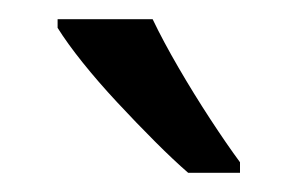

<svg xmlns="http://www.w3.org/2000/svg" viewBox="-20 -786 310 200"><path d="M139 -766Q150 -743 166 -715.5Q182 -688 199 -662Q216 -636 230 -617V-606H176Q161 -619 141.5 -638.5Q122 -658 102 -679.5Q82 -701 66 -721Q50 -741 40 -757V-766Z"/></svg>

Font: Noto Sans Condensed
Style: Regular
Weight: 400
Width: 3
Version: Version 2.013